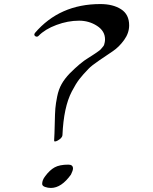

<svg xmlns="http://www.w3.org/2000/svg" viewBox="-20 -930 756 947"><path d="M247 -238Q249 -267 250 -319Q251 -371 253 -395Q255 -419 262 -454Q269 -489 284 -515.5Q299 -542 324 -568Q377 -621 415 -644Q420 -647 434 -656Q448 -665 451.5 -667.5Q455 -670 465 -677Q475 -684 477.5 -687.5Q480 -691 486 -697.5Q492 -704 493.5 -709Q495 -714 496.5 -721Q498 -728 498 -736Q498 -777 458.5 -802.5Q419 -828 370 -828Q315 -828 258.5 -807Q202 -786 170 -753Q165 -748 158.5 -749.5Q152 -751 150 -756Q148 -761 152 -767Q274 -910 475 -910Q537 -910 577 -884.5Q617 -859 617 -805Q617 -767 592 -732.5Q567 -698 536.5 -677.5Q506 -657 468.5 -631.5Q431 -606 416 -590Q388 -561 371 -539Q354 -517 334 -478.5Q314 -440 302.5 -386.5Q291 -333 288 -263Q287 -250 265 -237Q246 -227 247 -238ZM231 -3Q216 -3 202 -8Q188 -13 188 -23Q188 -42 203 -61Q225 -91 249.5 -104.5Q274 -118 317 -118Q340 -118 340 -99Q340 -89 330 -69Q283 -3 231 -3Z"/></svg>

Font: Joscelyn
Style: Regular
Weight: 400
Designer: Peter S. Baker
Version: Version 1.012